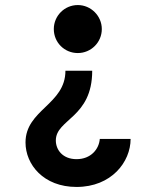

<svg xmlns="http://www.w3.org/2000/svg" viewBox="-20 -560 620 760"><path d="M345 -280H239C239 -146 81 -126 81 4C81 91 152 180 283 180C421 180 497 81 497 -10H375C372 30 340 70 283 70C228 70 201 33 201 -4C201 -89 345 -93 345 -280ZM383 -445C383 -497 340 -540 288 -540C235 -540 193 -497 193 -445C193 -392 235 -350 288 -350C340 -350 383 -392 383 -445Z"/></svg>

Font: CommitMono-dimboump
Style: Bold
Weight: 700
Monospace: yes
Designer: Eigil Nikolajsen
Foundry: Eigil Nikolajsen
Version: Version 1.143